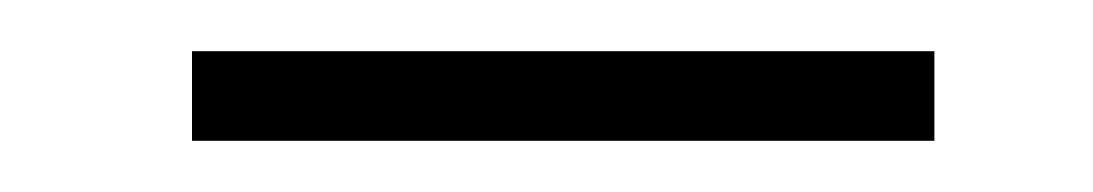

<svg xmlns="http://www.w3.org/2000/svg" viewBox="-20 -286 427 75"><path d="M55 -266V-231H345V-266Z"/></svg>

Font: Neocyr
Style: Regular
Weight: 400
Designer: Viktar Palstsiuk <vipals@gmail.com>
Version: 1.00